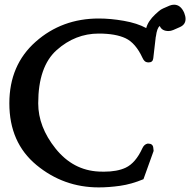

<svg xmlns="http://www.w3.org/2000/svg" viewBox="-20 -775 814 822"><path d="M402.8 27.3Q252 27.3 136 -68.6Q20 -164.6 20 -332.5Q20 -496.6 132.6 -596.2Q245.1 -695.8 402.8 -695.8Q453.6 -695.8 510.5 -685.8Q567.4 -675.8 606 -654.8Q613.8 -684.6 645 -713.9Q650.9 -719.2 659.9 -727.1Q668.9 -734.9 678.2 -738.8L706.1 -751Q715.8 -754.9 725.1 -754.9Q753.4 -754.9 768.6 -720.2Q774.4 -705.6 774.4 -693.8Q774.4 -669.4 749.5 -658.7L721.7 -646.5Q710.9 -642.1 701.7 -642.1Q672.9 -642.1 664.1 -663.6Q652.3 -655.8 647.5 -619.1Q647 -617.2 646.7 -616.5Q646.5 -615.7 646.5 -614.3L636.2 -525.4Q634.3 -507.8 616.2 -507.8Q612.3 -507.8 610.4 -508.3Q598.1 -509.3 589.8 -527.8Q560.5 -590.8 517.8 -611.1Q475.1 -631.3 402.8 -631.3Q302.2 -631.3 222.9 -560.8Q143.6 -490.2 143.6 -332.5Q143.6 -231.9 218 -138.9Q292.5 -45.9 403.3 -40.5Q414.6 -40 424.8 -40Q481.9 -40 518.1 -57.1Q560.5 -77.1 589.4 -140.1Q597.2 -157.2 611.8 -160.2H614.3Q634.3 -160.2 636.2 -142.6L637.7 -128.9L594.2 -7.8Q542.5 13.7 494.1 20.5Q445.8 27.3 402.8 27.3Z"/></svg>

Font: Caudex
Style: Bold
Weight: 700
Version: Version 1.01